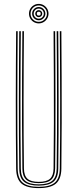

<svg xmlns="http://www.w3.org/2000/svg" viewBox="-20 -960 398 985"><path d="M178.8 5Q117.5 5 90.5 -18.2Q63.5 -41.5 62.8 -95Q61.8 -181.8 61.4 -269.2Q61 -356.8 61 -444.9Q61 -533 61.5 -621.8Q62 -710.5 62.8 -800H70.8Q70 -711.2 69.5 -623.5Q69 -535.8 68.9 -448.2Q68.8 -360.8 69.2 -272.8Q69.8 -184.8 70.8 -95Q71.5 -43.8 97.2 -22.6Q123 -1.5 178.8 -1.5Q234.8 -1.5 260.4 -22.6Q286 -43.8 286.8 -95Q288 -182 288.4 -269.5Q288.8 -357 288.6 -445.1Q288.5 -533.2 288 -622Q287.5 -710.8 286.8 -800H294.8Q295.8 -680.8 296.2 -564.1Q296.8 -447.5 296.5 -331Q296.2 -214.5 294.8 -95Q294 -41.5 267 -18.2Q240 5 178.8 5ZM178.8 -7.8Q127.8 -7.8 103.5 -27.4Q79.2 -47 78.8 -95.2Q77.8 -182.2 77.2 -269.8Q76.8 -357.2 76.9 -445.1Q77 -533 77.5 -621.8Q78 -710.5 78.8 -800H86.8Q86 -711 85.5 -623.2Q85 -535.5 84.9 -448.1Q84.8 -360.8 85.2 -272.8Q85.8 -184.8 86.8 -95.2Q87.2 -51.2 109.1 -32.8Q131 -14.2 178.8 -14.2Q226.5 -14.2 248.4 -32.8Q270.2 -51.2 270.8 -95.2Q272 -182.5 272.4 -270Q272.8 -357.5 272.6 -445.4Q272.5 -533.2 272 -621.9Q271.5 -710.5 270.8 -800H278.8Q279.5 -711 280 -623.2Q280.5 -535.5 280.6 -448.1Q280.8 -360.8 280.4 -272.8Q280 -184.8 278.8 -95.2Q278.2 -47 254 -27.4Q229.8 -7.8 178.8 -7.8ZM178.8 -20.5Q134.2 -20.5 114.8 -38Q95.2 -55.5 94.8 -95.5Q93.2 -212.2 93 -328.8Q92.8 -445.2 93.2 -562.9Q93.8 -680.5 94.8 -800H102.8Q102 -711.2 101.5 -622.9Q101 -534.5 100.9 -446.5Q100.8 -358.5 101.2 -270.8Q101.8 -183 102.8 -95.5Q103.2 -58.8 121 -42.9Q138.8 -27 178.8 -27Q219 -27 236.6 -42.9Q254.2 -58.8 254.8 -95.5Q256.2 -212.5 256.5 -329Q256.8 -445.5 256.2 -563Q255.8 -680.5 254.8 -800H262.8Q263.5 -711.2 264 -622.8Q264.5 -534.2 264.6 -446.2Q264.8 -358.2 264.4 -270.5Q264 -182.8 262.8 -95.5Q262.2 -55.5 242.8 -38Q223.2 -20.5 178.8 -20.5ZM178.8 -840Q165 -840 153.6 -846.8Q142.2 -853.5 135.5 -864.9Q128.8 -876.2 128.8 -890Q128.8 -903.8 135.5 -915.1Q142.2 -926.5 153.6 -933.2Q165 -940 178.8 -940Q192.5 -940 203.9 -933.2Q215.2 -926.5 222 -915.1Q228.8 -903.8 228.8 -890Q228.8 -876.2 222 -864.9Q215.2 -853.5 203.9 -846.8Q192.5 -840 178.8 -840ZM178.8 -848Q196.2 -848 208.5 -860.2Q220.8 -872.5 220.8 -890Q220.8 -907.5 208.5 -919.8Q196.2 -932 178.8 -932Q161.2 -932 149 -919.8Q136.8 -907.5 136.8 -890Q136.8 -872.5 149 -860.2Q161.2 -848 178.8 -848ZM178.8 -856Q164.8 -856 154.8 -866Q144.8 -876 144.8 -890Q144.8 -904 154.8 -914Q164.8 -924 178.8 -924Q192.8 -924 202.8 -914Q212.8 -904 212.8 -890Q212.8 -876 202.8 -866Q192.8 -856 178.8 -856ZM178.8 -864Q189.5 -864 197.1 -871.6Q204.8 -879.2 204.8 -890Q204.8 -900.8 197.1 -908.4Q189.5 -916 178.8 -916Q168 -916 160.4 -908.4Q152.8 -900.8 152.8 -890Q152.8 -879.2 160.4 -871.6Q168 -864 178.8 -864ZM178.8 -872Q171.2 -872 166 -877.2Q160.8 -882.5 160.8 -890Q160.8 -897.5 166 -902.8Q171.2 -908 178.8 -908Q186.2 -908 191.5 -902.8Q196.8 -897.5 196.8 -890Q196.8 -882.5 191.5 -877.2Q186.2 -872 178.8 -872ZM178.8 -880Q188.8 -880 188.8 -890Q188.8 -900 178.8 -900Q168.8 -900 168.8 -890Q168.8 -880 178.8 -880Z"/></svg>

Font: Big Shoulders Inline Text SC Thin
Style: Regular
Weight: 100
Designer: Patric King
Foundry: XO Type Co
Version: Version 2.002